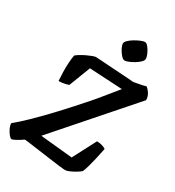

<svg xmlns="http://www.w3.org/2000/svg" viewBox="-232 -1086 1110 1216"><g transform="rotate(30 323.5 -478.0)"><path d="M42 0Q34 0 22 -14.5Q10 -29 0 -49.5Q-10 -70 -10 -87Q30 -119 87.5 -175Q145 -231 213 -304Q281 -377 352 -458Q387 -498 423 -543Q459 -588 489 -624L248 -637L188 -481Q179 -477 158.5 -472.5Q138 -468 116 -468Q114 -495 113 -529.5Q112 -564 114 -598Q116 -632 121 -657Q131 -666 148.5 -676.5Q166 -687 186 -696.5Q206 -706 222.5 -712Q239 -718 246 -718Q253 -718 281 -716Q309 -714 347 -711.5Q385 -709 423.5 -706.5Q462 -704 491 -702Q520 -700 528 -699Q539 -701 555.5 -704Q572 -707 589 -710.5Q606 -714 614 -718Q628 -710 642.5 -688Q657 -666 657 -640L195 -113L430 -90L518 -259Q541 -259 558.5 -253Q576 -247 584 -241Q576 -200 567.5 -163.5Q559 -127 551 -98.5Q543 -70 535 -51Q521 -39 501.5 -27.5Q482 -16 463.5 -8Q445 0 434 0Q422 0 389 -4Q356 -8 313.5 -14Q271 -20 229 -25.5Q187 -31 156.5 -35.5Q126 -40 117 -40Q93 -23 71.5 -11.5Q50 0 42 0ZM413 -789Q401 -789 386.5 -805.5Q372 -822 361 -843Q350 -864 350 -878Q350 -889 364 -902.5Q378 -916 398 -928Q418 -940 437.5 -948Q457 -956 467 -956Q479 -956 492.5 -939Q506 -922 515.5 -900.5Q525 -879 525 -865Q525 -854 511.5 -840.5Q498 -827 479 -815.5Q460 -804 441.5 -796.5Q423 -789 413 -789Z"/></g></svg>

Font: Texturina Medium 12pt
Style: Bold Italic
Weight: 700
Italic angle: -11°
Version: Version 1.002